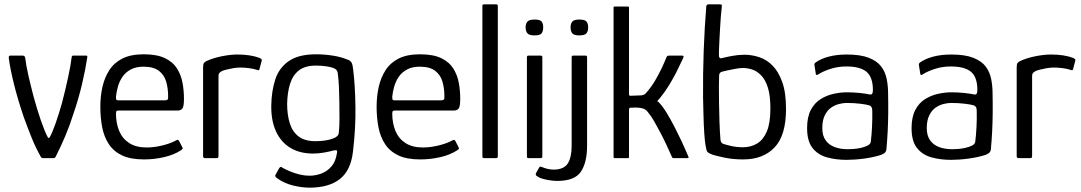

<svg xmlns="http://www.w3.org/2000/svg" viewBox="-20 -728 4975 884"><path d="M178 0Q171 0 168 -6Q144 -48 125 -95.5Q106 -143 89 -190Q62 -270 45 -338Q28 -406 21 -456Q18 -472 27 -472H85Q89 -472 92 -469.5Q95 -467 96 -462Q100 -428 110.5 -381.5Q121 -335 135 -282Q151 -223 168 -174Q185 -125 199 -98Q201 -92 204.5 -93Q208 -94 210 -98Q222 -120 236.5 -161.5Q251 -203 266 -256Q281 -314 293.5 -371.5Q306 -429 310 -465Q311 -472 317 -472H377Q383 -472 382 -465Q374 -411 358 -342Q342 -273 316 -198Q301 -150 280.5 -101.5Q260 -53 236 -6Q233 0 227 0Z M442 -237Q442 -284 451.5 -327Q461 -370 483 -404.5Q505 -439 543.5 -458.5Q582 -478 642 -478Q703 -478 740 -460Q777 -442 795.5 -412Q814 -382 820.5 -346Q827 -310 827 -274Q827 -237 819.5 -228Q812 -219 797 -219H524Q521 -219 517.5 -217Q514 -215 514 -206Q514 -160 529 -124.5Q544 -89 575.5 -69Q607 -49 655 -49Q688 -49 724 -57.5Q760 -66 784 -78Q792 -83 797 -84Q802 -85 806 -76L819 -51Q822 -45 820.5 -42.5Q819 -40 813 -36Q781 -15 735.5 -4.5Q690 6 643 6Q581 6 542 -12.5Q503 -31 481 -64.5Q459 -98 450.5 -142Q442 -186 442 -237ZM754 -286Q754 -322 745 -352.5Q736 -383 711.5 -402Q687 -421 640 -421Q606 -421 582 -408Q558 -395 544 -374.5Q530 -354 523 -329.5Q516 -305 514 -283Q514 -273 515.5 -269.5Q517 -266 525 -266H737Q747 -266 751 -269Q755 -272 754 -286Z M1073 -477Q1134 -477 1176 -461Q1181 -458 1183.5 -456Q1186 -454 1185 -449L1175 -411Q1174 -406 1171.5 -405Q1169 -404 1164 -406Q1146 -412 1125 -414.5Q1104 -417 1086 -417Q1070 -417 1053 -414Q1036 -411 1022.5 -407.5Q1009 -404 1002 -401Q998 -398 992 -394Q986 -390 986 -376V-11Q986 -4 984 -2Q982 0 977 0H923Q920 0 917.5 -2Q915 -4 915 -9V-418Q915 -433 919 -438Q923 -443 931 -447Q961 -461 1001 -469Q1041 -477 1073 -477Z M1229 -242Q1230 -309 1247.5 -362.5Q1265 -416 1310 -447Q1355 -478 1435 -478Q1474 -478 1512 -472Q1550 -466 1579 -454Q1594 -449 1599 -439Q1604 -429 1606 -408Q1615 -336 1616.5 -236.5Q1618 -137 1605 -29Q1595 57 1544.5 96.5Q1494 136 1405 136Q1370 136 1329 126Q1288 116 1255 92Q1249 87 1247.5 83.5Q1246 80 1249 76Q1252 71 1257 61.5Q1262 52 1265 47Q1269 41 1272.5 40.5Q1276 40 1280 44Q1296 53 1316.5 61.5Q1337 70 1360 75.5Q1383 81 1405 81Q1433 81 1459.5 71Q1486 61 1505.5 39Q1525 17 1531 -21Q1531 -23 1531.5 -24.5Q1532 -26 1532 -28Q1533 -35 1528.5 -36Q1524 -37 1515 -35Q1497 -30 1471.5 -25.5Q1446 -21 1422 -21Q1360 -21 1316.5 -47.5Q1273 -74 1250.5 -123.5Q1228 -173 1229 -242ZM1302 -250Q1302 -200 1314 -161Q1326 -122 1354.5 -100Q1383 -78 1432 -78Q1454 -78 1476 -81Q1498 -84 1515 -91Q1539 -100 1540 -117Q1543 -145 1543 -181.5Q1543 -218 1542.5 -256.5Q1542 -295 1540.5 -328Q1539 -361 1536 -383Q1536 -390 1533 -399Q1530 -408 1519 -413Q1507 -419 1483.5 -422.5Q1460 -426 1434 -426Q1385 -426 1356.5 -404Q1328 -382 1315.5 -342Q1303 -302 1302 -250Z M1714 -237Q1714 -284 1723.5 -327Q1733 -370 1755 -404.5Q1777 -439 1815.5 -458.5Q1854 -478 1914 -478Q1975 -478 2012 -460Q2049 -442 2067.5 -412Q2086 -382 2092.5 -346Q2099 -310 2099 -274Q2099 -237 2091.5 -228Q2084 -219 2069 -219H1796Q1793 -219 1789.5 -217Q1786 -215 1786 -206Q1786 -160 1801 -124.5Q1816 -89 1847.5 -69Q1879 -49 1927 -49Q1960 -49 1996 -57.5Q2032 -66 2056 -78Q2064 -83 2069 -84Q2074 -85 2078 -76L2091 -51Q2094 -45 2092.5 -42.5Q2091 -40 2085 -36Q2053 -15 2007.5 -4.5Q1962 6 1915 6Q1853 6 1814 -12.5Q1775 -31 1753 -64.5Q1731 -98 1722.5 -142Q1714 -186 1714 -237ZM2026 -286Q2026 -322 2017 -352.5Q2008 -383 1983.5 -402Q1959 -421 1912 -421Q1878 -421 1854 -408Q1830 -395 1816 -374.5Q1802 -354 1795 -329.5Q1788 -305 1786 -283Q1786 -273 1787.5 -269.5Q1789 -266 1797 -266H2009Q2019 -266 2023 -269Q2027 -272 2026 -286Z M2201 -7V-701Q2201 -708 2208 -708H2264Q2272 -708 2272 -701V-7Q2272 0 2264 0H2208Q2201 0 2201 -7Z M2481 -602Q2481 -584 2473.5 -574.5Q2466 -565 2441 -565Q2417 -565 2408.5 -574.5Q2400 -584 2400 -602Q2400 -619 2408.5 -628.5Q2417 -638 2441 -638Q2467 -638 2474 -628.5Q2481 -619 2481 -602ZM2477 -7Q2477 0 2469 0H2413Q2406 0 2406 -7V-465Q2406 -472 2413 -472H2469Q2477 -472 2477 -465Z M2448 69 2462 44Q2465 39 2467.5 39Q2470 39 2475 41Q2503 53 2531 53Q2577 52 2594.5 24Q2612 -4 2612 -57V-465Q2612 -472 2619 -472H2676Q2683 -472 2683 -465V-57Q2683 20 2654.5 62.5Q2626 105 2546 105Q2526 105 2504 101Q2482 97 2466 91Q2458 87 2451 82Q2444 77 2448 69ZM2688 -602Q2688 -584 2680 -574.5Q2672 -565 2647 -565Q2623 -565 2615 -574.5Q2607 -584 2607 -602Q2607 -619 2615 -628.5Q2623 -638 2647 -638Q2673 -638 2680.5 -628.5Q2688 -619 2688 -602Z M2805 -4V-694Q2805 -698 2809 -698H2872Q2876 -698 2876 -694V-295Q2876 -293 2877 -290Q2878 -287 2881 -287Q2894 -287 2907.5 -288Q2921 -289 2934 -289Q2943 -291 2947.5 -293.5Q2952 -296 2959 -305Q2979 -328 2995 -355Q3011 -382 3024.5 -410Q3038 -438 3048 -463Q3051 -470 3054 -471Q3057 -472 3063 -472H3120Q3126 -472 3127 -469Q3128 -466 3126 -462Q3125 -461 3116.5 -442Q3108 -423 3093.5 -394.5Q3079 -366 3060 -335Q3041 -304 3019 -277Q3015 -273 3012 -269.5Q3009 -266 3006 -262Q3008 -261 3011 -259Q3014 -257 3015 -255Q3032 -237 3050 -207.5Q3068 -178 3085.5 -144Q3103 -110 3117 -80Q3131 -50 3139.5 -30Q3148 -10 3149 -8Q3153 0 3146 0Q3143 0 3133.5 0Q3124 0 3113.5 0Q3103 0 3094 0Q3085 0 3082 0Q3078 0 3077 -0.5Q3076 -1 3073 -7Q3073 -7 3066 -22.5Q3059 -38 3047.5 -63Q3036 -88 3021.5 -115.5Q3007 -143 2992.5 -168.5Q2978 -194 2965 -209Q2960 -217 2951.5 -223Q2943 -229 2927 -231.5Q2911 -234 2881 -232Q2876 -231 2876 -222V-4Q2876 0 2872 0H2809Q2805 0 2805 -4Z M3402 6Q3352 6 3312 -3Q3272 -12 3263 -15Q3249 -20 3242 -24.5Q3235 -29 3233 -37Q3231 -45 3228 -61Q3225 -79 3222.5 -116Q3220 -153 3219 -197Q3218 -241 3217 -279Q3216 -387 3220 -496Q3224 -605 3232 -700Q3233 -704 3235.5 -706Q3238 -708 3243 -708H3294Q3303 -708 3303.5 -704.5Q3304 -701 3303 -694Q3301 -678 3299 -653.5Q3297 -629 3295.5 -601Q3294 -573 3292.5 -547Q3291 -521 3290.5 -501.5Q3290 -482 3290 -474Q3290 -464 3294.5 -461Q3299 -458 3306 -461Q3321 -465 3350.5 -470.5Q3380 -476 3408 -476Q3441 -476 3475 -465Q3509 -454 3536.5 -426.5Q3564 -399 3581.5 -350.5Q3599 -302 3599 -226Q3599 -105 3546.5 -49.5Q3494 6 3402 6ZM3401 -50Q3437 -50 3465.5 -67Q3494 -84 3510.5 -122.5Q3527 -161 3527 -228Q3527 -288 3515.5 -324.5Q3504 -361 3484.5 -381Q3465 -401 3443 -408Q3421 -415 3401 -415Q3388 -415 3367.5 -411.5Q3347 -408 3330 -404Q3313 -400 3305 -398Q3300 -397 3296 -393.5Q3292 -390 3291 -382Q3290 -364 3290 -331.5Q3290 -299 3290.5 -256.5Q3291 -214 3292.5 -169.5Q3294 -125 3297 -86Q3298 -77 3301 -72.5Q3304 -68 3309 -66Q3324 -61 3348 -55.5Q3372 -50 3401 -50Z M3878 8Q3829 8 3787.5 -3.5Q3746 -15 3721 -46.5Q3696 -78 3696 -138Q3696 -189 3713 -221.5Q3730 -254 3758 -271.5Q3786 -289 3818 -296Q3850 -303 3879 -303Q3909 -303 3938 -300Q3967 -297 3985 -293Q3999 -290 3999 -313Q3999 -373 3969.5 -397.5Q3940 -422 3877 -422Q3838 -422 3804 -411Q3770 -400 3748 -386Q3742 -382 3739 -383Q3736 -384 3736 -389L3730 -427Q3729 -433 3730.5 -435.5Q3732 -438 3736 -441Q3760 -458 3796.5 -467.5Q3833 -477 3878 -477Q3942 -477 3980 -462Q4018 -447 4037 -422Q4056 -397 4062.5 -364.5Q4069 -332 4069 -296Q4070 -247 4069.5 -205Q4069 -163 4067 -122.5Q4065 -82 4061 -39Q4060 -32 4055.5 -26.5Q4051 -21 4037 -15Q4022 -10 4002 -5.5Q3982 -1 3960 2Q3938 5 3917 6.5Q3896 8 3878 8ZM3883 -41Q3892 -41 3908.5 -42Q3925 -43 3943 -47Q3961 -51 3974 -57.5Q3987 -64 3989 -74Q3993 -104 3995 -144Q3997 -184 3996 -219Q3996 -239 3982 -243Q3969 -247 3940 -250.5Q3911 -254 3877 -254Q3862 -254 3842.5 -249Q3823 -244 3806 -232Q3789 -220 3777.5 -197Q3766 -174 3766 -138Q3766 -104 3781 -82.5Q3796 -61 3822.5 -51Q3849 -41 3883 -41Z M4359 8Q4310 8 4268.5 -3.5Q4227 -15 4202 -46.5Q4177 -78 4177 -138Q4177 -189 4194 -221.5Q4211 -254 4239 -271.5Q4267 -289 4299 -296Q4331 -303 4360 -303Q4390 -303 4419 -300Q4448 -297 4466 -293Q4480 -290 4480 -313Q4480 -373 4450.5 -397.5Q4421 -422 4358 -422Q4319 -422 4285 -411Q4251 -400 4229 -386Q4223 -382 4220 -383Q4217 -384 4217 -389L4211 -427Q4210 -433 4211.5 -435.5Q4213 -438 4217 -441Q4241 -458 4277.5 -467.5Q4314 -477 4359 -477Q4423 -477 4461 -462Q4499 -447 4518 -422Q4537 -397 4543.5 -364.5Q4550 -332 4550 -296Q4551 -247 4550.5 -205Q4550 -163 4548 -122.5Q4546 -82 4542 -39Q4541 -32 4536.5 -26.5Q4532 -21 4518 -15Q4503 -10 4483 -5.5Q4463 -1 4441 2Q4419 5 4398 6.5Q4377 8 4359 8ZM4364 -41Q4373 -41 4389.5 -42Q4406 -43 4424 -47Q4442 -51 4455 -57.5Q4468 -64 4470 -74Q4474 -104 4476 -144Q4478 -184 4477 -219Q4477 -239 4463 -243Q4450 -247 4421 -250.5Q4392 -254 4358 -254Q4343 -254 4323.5 -249Q4304 -244 4287 -232Q4270 -220 4258.5 -197Q4247 -174 4247 -138Q4247 -104 4262 -82.5Q4277 -61 4303.5 -51Q4330 -41 4364 -41Z M4819 -477Q4880 -477 4922 -461Q4927 -458 4929.5 -456Q4932 -454 4931 -449L4921 -411Q4920 -406 4917.5 -405Q4915 -404 4910 -406Q4892 -412 4871 -414.5Q4850 -417 4832 -417Q4816 -417 4799 -414Q4782 -411 4768.5 -407.5Q4755 -404 4748 -401Q4744 -398 4738 -394Q4732 -390 4732 -376V-11Q4732 -4 4730 -2Q4728 0 4723 0H4669Q4666 0 4663.5 -2Q4661 -4 4661 -9V-418Q4661 -433 4665 -438Q4669 -443 4677 -447Q4707 -461 4747 -469Q4787 -477 4819 -477Z"/></svg>

Font: Glory Thin
Style: Regular
Weight: 400
Version: Version 1.011